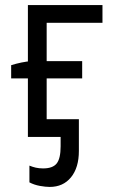

<svg xmlns="http://www.w3.org/2000/svg" viewBox="-20 -540 444 757"><path d="M96 179Q115 189 137.5 193Q160 197 176 197Q229 197 260 159Q291 121 291 55V-70H164V-450H384V-520H90V0H219V37Q219 85 203.5 104.5Q188 124 150 124Q134 124 121 121Q108 118 96 113ZM24 -231H304V-299H105Q86 -298 64.5 -293.5Q43 -289 24 -283Z"/></svg>

Font: Fixel Variable
Style: Regular
Weight: 100
Width: 3
Designer: AlfaBravo + MacPaw
Foundry: Kyrylo Tkachov, Marchela Mozhyna, Serhii Makarenko, Maria Weinstein, Zakhar Kryvoshyya
Version: Version 1.211